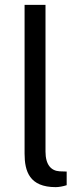

<svg xmlns="http://www.w3.org/2000/svg" viewBox="-20 -763 345 789"><path d="M209 6C221 6 239 3 254 -2V-58L225 -59C190 -61 167 -86 167 -140V-743H81V-132C81 -59 101 6 209 6Z"/></svg>

Font: United Sans
Style: Regular
Weight: 400
Designer: Pablo Impallari, Rodrigo Fuenzalida (Modified by Dan O. Williams)
Version: Version 1.000;PS 001.000;hotconv 1.0.88;makeotf.lib2.5.64775